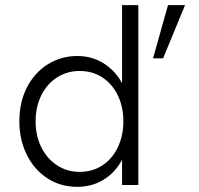

<svg xmlns="http://www.w3.org/2000/svg" viewBox="-20 -717 773 744"><path d="M55 -247Q55 -321 84.5 -378.5Q114 -436 165.5 -468Q217 -500 279 -500Q337 -500 382.5 -471Q428 -442 453 -394V-697H516V0H453V-98Q427 -49 382 -21Q337 7 279 7Q214 7 163 -26.5Q112 -60 83.5 -118Q55 -176 55 -247ZM458 -247Q458 -303 436.5 -347.5Q415 -392 376.5 -417Q338 -442 289 -442Q240 -442 201 -417Q162 -392 140 -347.5Q118 -303 118 -247Q118 -191 140 -146.5Q162 -102 201 -76.5Q240 -51 289 -51Q338 -51 376.5 -76Q415 -101 436.5 -146Q458 -191 458 -247ZM631 -697H697L612 -491H573Z"/></svg>

Font: Hanken Grotesk Light
Style: Regular
Weight: 300
Designer: Alfredo Marco Pradil
Foundry: Hanken Design Co.
Version: Version 3.014